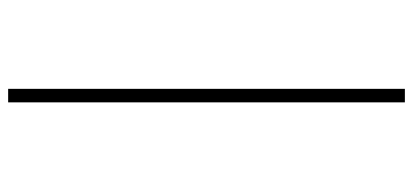

<svg xmlns="http://www.w3.org/2000/svg" viewBox="-298 -574 1038 483"><g transform="rotate(-90 221.5 -333.0)"><path d="M205 -832V166H239V-832Z"/></g></svg>

Font: Noto Sans Devanagari Condensed ExtraLight
Style: Regular
Weight: 200
Width: 3
Designer: Jelle Bosma - Monotype Design Team
Foundry: Monotype Imaging Inc.
Version: Version 2.004